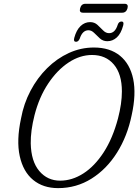

<svg xmlns="http://www.w3.org/2000/svg" viewBox="-20 -956 713 990"><path d="M464 -711Q546.5 -711 598.5 -668.8Q650.5 -626.5 666.8 -548.5Q683 -470.5 659 -362.5Q637 -254.5 583.5 -169.2Q530 -84 452 -35Q374 14 279.5 14Q202.5 14 151 -28.2Q99.5 -70.5 81.8 -151Q64 -231.5 88.5 -345.5Q102.5 -422 137.5 -488.2Q172.5 -554.5 223 -604.5Q273.5 -654.5 335.2 -682.8Q397 -711 464 -711ZM290 -24.5Q352 -24.5 410 -61.8Q468 -99 514.5 -170.5Q561 -242 588.5 -345.5Q608.5 -422.5 608.5 -484.5Q608.5 -574.5 567 -623.5Q525.5 -672.5 454.5 -672.5Q392.5 -672.5 333.8 -633.8Q275 -595 228.5 -525.2Q182 -455.5 158 -362Q137.5 -281 138.5 -216.5Q140.5 -124 182.5 -74.2Q224.5 -24.5 290 -24.5ZM533.5 -743.5Q511 -743.5 495.2 -757.8Q479.5 -772 465.8 -786Q452 -800 436 -800Q405 -800 391 -756.5Q384 -740.5 372 -740.5Q357.5 -740.5 363 -761Q374 -801.5 395.5 -821.8Q417 -842 444.5 -842Q467 -842 482.5 -827.8Q498 -813.5 511.8 -799.2Q525.5 -785 542.5 -785Q573.5 -785 587 -828.5Q592.5 -845 606.5 -845Q621 -845 615 -824Q604 -783 582.5 -763.2Q561 -743.5 533.5 -743.5ZM393 -913Q399 -936.5 420.5 -936.5H622Q643.5 -936.5 637.5 -913.5Q631 -890.5 610 -890.5H408Q387 -890.5 393 -913Z"/></svg>

Font: Fraunces 144pt SuperSoft Light
Style: Italic
Weight: 300
Italic angle: -16°
Version: Version 1.000;[b76b70a41]